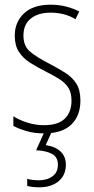

<svg xmlns="http://www.w3.org/2000/svg" viewBox="-20 -559 401 819"><path d="M323 -130Q323 -65 284 -27.5Q245 10 168 10Q126 10 92.5 0Q59 -10 37 -22V-63Q64 -46 98 -35.5Q132 -25 168 -25Q228 -25 256.5 -53Q285 -81 285 -130Q285 -163 272 -184Q259 -205 234 -221Q209 -237 175 -254Q137 -273 107.5 -292Q78 -311 60.5 -338Q43 -365 43 -407Q43 -465 82.5 -502Q122 -539 196 -539Q231 -539 262 -531Q293 -523 318 -510L302 -477Q257 -505 195 -505Q143 -505 111.5 -480Q80 -455 80 -407Q80 -362 109 -338Q138 -314 191 -287Q227 -268 257.5 -249Q288 -230 305.5 -202.5Q323 -175 323 -130ZM261 143Q261 188 230 214Q199 240 147 240Q118 240 96 234V204Q119 210 145 210Q181 210 204 193Q227 176 227 144Q227 111 202 97.5Q177 84 134 82L171 0H202L175 60Q216 66 238.5 87.5Q261 109 261 143Z"/></svg>

Font: Noto Sans Sinhala Condensed ExtraLight
Style: Regular
Weight: 200
Width: 3
Designer: Jelle Bosma - Monotype Design Team
Foundry: Monotype Imaging Inc.
Version: Version 2.006; ttfautohint (v1.8.4.7-5d5b)